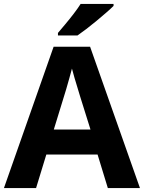

<svg xmlns="http://www.w3.org/2000/svg" viewBox="-20 -954 730 974"><path d="M527 0 475 -170H215L163 0H0L252 -717H437L690 0ZM387 -463Q382 -480 374 -506Q366 -532 358 -559Q350 -586 345 -606Q340 -586 331.5 -556.5Q323 -527 315.5 -500.5Q308 -474 304 -463L253 -297H439ZM556 -924Q542 -910 519 -890Q496 -870 469.5 -848Q443 -826 417.5 -806.5Q392 -787 373 -774H274V-787Q290 -806 311.5 -831.5Q333 -857 354 -884.5Q375 -912 389 -934H556Z"/></svg>

Font: Noto Sans Bengali
Style: Bold
Weight: 700
Designer: Jelle Bosma - Monotype Design Team
Foundry: Monotype Imaging Inc.
Version: Version 2.003; ttfautohint (v1.8.4.7-5d5b)